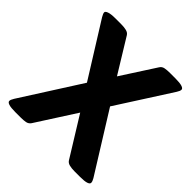

<svg xmlns="http://www.w3.org/2000/svg" viewBox="-188 -843 986 986"><g transform="rotate(45 305.5 -350.0)"><path d="M530 -702Q562 -702 577.5 -697Q593 -692 593 -683Q593 -678 590.5 -672Q588 -666 583 -658L394 -363L594 -42Q603 -27 603 -17Q603 -8 588 -3Q573 2 540 2H501Q479 2 463.5 -2Q448 -6 441 -17L308 -232L170 -17Q161 -4 146 -1Q131 2 109 2H71Q38 2 23 -3Q8 -8 8 -17Q8 -26 18 -42L224 -365L41 -658Q31 -675 31 -683Q31 -691 46.5 -696.5Q62 -702 95 -702H136Q158 -702 173.5 -698Q189 -694 196 -683L310 -497L430 -683Q438 -696 453.5 -699Q469 -702 491 -702Z"/></g></svg>

Font: Asap VF Beta
Style: Regular
Weight: 400
Designer: Pablo Cosgaya
Foundry: Pablo Cosgaya
Version: Version 1.007